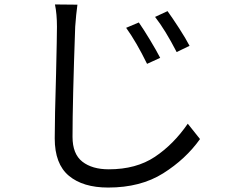

<svg xmlns="http://www.w3.org/2000/svg" viewBox="-20 -791 1040 863"><path d="M318 -671Q306 -335 306 -176Q306 -99 350 -64.5Q394 -30 469 -30Q592 -30 676 -86Q760 -142 824 -235L879 -166Q815 -76 713.5 -12Q612 52 466 52Q353 52 289.5 -1Q226 -54 226 -169Q226 -259 232 -459Q236 -629 236 -671Q236 -728 227 -771L328 -770Q322 -727 318 -671ZM832 -585 774 -557Q723 -656 677 -715L733 -741Q754 -712 784.5 -665Q815 -618 832 -585ZM700 -531 641 -504Q593 -602 547 -666L604 -690Q625 -660 654 -612Q683 -564 700 -531Z"/></svg>

Font: Noto Sans SC
Style: Regular
Weight: 400
Designer: Ryoko NISHIZUKA ____ (kana & ideographs); Paul D. Hunt (Latin, Greek & Cyrillic); Wenlong ZHANG ___ (bopomofo); Sandoll 
Foundry: Adobe Systems Incorporated
Version: Version 1.004